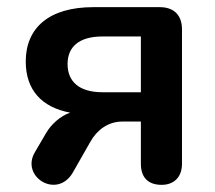

<svg xmlns="http://www.w3.org/2000/svg" viewBox="-20 -509 601 537"><path d="M432 8C466 8 489 -13 489 -51V-427C489 -467 466 -489 427 -489H241C117 -489 52 -431 52 -337C52 -258 96 -209 176 -194C148 -184 123 -161 109 -137L78 -84C36 -15 140 50 184 -27L233 -113C251 -145 282 -169 322 -169H374V-51C374 -13 394 8 432 8ZM267 -251C201 -251 169 -281 169 -330C169 -378 201 -407 267 -407H374V-251Z"/></svg>

Font: SN Pro SemiBold
Style: Regular
Weight: 600
Designer: Tobias Whetton
Foundry: Supernotes
Version: Version 1.003;Glyphs 3.3 (3324)